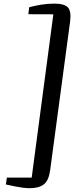

<svg xmlns="http://www.w3.org/2000/svg" viewBox="-20 -862 443 1033"><path d="M272.5 -842.5Q327 -842.5 345.8 -821.5Q364.5 -800.5 357 -744.5L250 52.5Q242.5 109 216 129.8Q189.5 150.5 140.5 150.5Q123.5 150.5 103.8 148Q84 145.5 65.2 141.8Q46.5 138 32 134.8Q17.5 131.5 11.5 130.5L17 93.5H150.5L267 -785L132.5 -785.5L137 -823Q168 -831.5 202.5 -837Q237 -842.5 272.5 -842.5Z"/></svg>

Font: Merriweather 60pt Medium
Style: Italic
Weight: 500
Italic angle: -7.8°
Version: Version 2.101